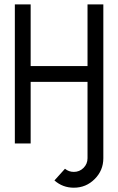

<svg xmlns="http://www.w3.org/2000/svg" viewBox="-20 -665 548 890"><path d="M385.7 -285.6H122.1V0H48.8V-644.5H122.1V-358.9H385.7V-644.5H459V68.4Q459 125 418.9 165Q378.9 205.1 322.3 205.1Q270.5 205.1 232.4 171.4L281.2 117.2Q298.8 131.8 322.3 131.8Q348.6 131.8 367.2 113.3Q385.7 94.7 385.7 68.4Z"/></svg>

Font: Catrinity
Style: Regular
Weight: 400
Designer: Alexander Lange
Foundry: High-Logic / Made with FontCreator
Version: Version 2.090;May 20, 2024;FontCreator 15.0.0.2974 64-bit